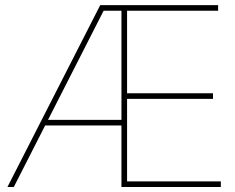

<svg xmlns="http://www.w3.org/2000/svg" viewBox="-20 -748 940 768"><path d="M380.9 -727.5H852.5V-705.1H488.3V-375H832V-352.5H488.3V-22.5H863.3V0H465.8V-705.1H394.5L35.2 0H9.8ZM151.4 -268.6H477.5V-246.1H151.4Z"/></svg>

Font: Intratopia Thin
Style: Regular
Weight: 100
Designer: Rasmus Andersson
Foundry: rsms
Version: Version 3.000;Glyphs 3.2.3 (3260)